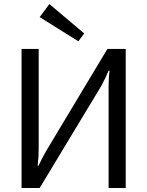

<svg xmlns="http://www.w3.org/2000/svg" viewBox="-20 -933 731 953"><path d="M398 -767 369 -728 177 -848 225 -913ZM604 0H519V-503Q519 -550 524 -582H519Q505 -548 483 -507L177 0H87V-690H172V-192Q172 -155 167 -110H171Q186 -143 210 -185L513 -690H604Z"/></svg>

Font: Exo 2
Style: Regular
Weight: 400
Designer: Natanael Gama
Version: Version 1.001;PS 001.001;hotconv 1.0.70;makeotf.lib2.5.58329